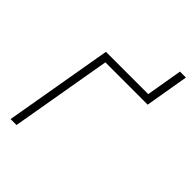

<svg xmlns="http://www.w3.org/2000/svg" viewBox="-210 -794 882 882"><g transform="rotate(45 231.5 -352.5)"><path d="M462.9 -704.6 426.8 -492.2H388.2L424.3 -704.6ZM431.2 -528.3 425.3 -492.2H151.9L66.9 0H28.3L119.6 -528.3Z"/></g></svg>

Font: Roboto ExtraLight
Style: Italic
Weight: 250
Designer: Christian Robertson
Foundry: Google
Version: Version 3.009; 2024